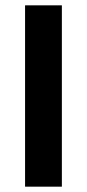

<svg xmlns="http://www.w3.org/2000/svg" viewBox="-20 -700 326 720"><path d="M74 0V-680H212V0Z"/></svg>

Font: Titillium Web[RUS by Daymarius]
Style: Bold
Weight: 700
Designer: Cyrillization by Daymarius
Foundry: Cyrillization by Daymarius
Version: Version 1.002 September 11, 2018